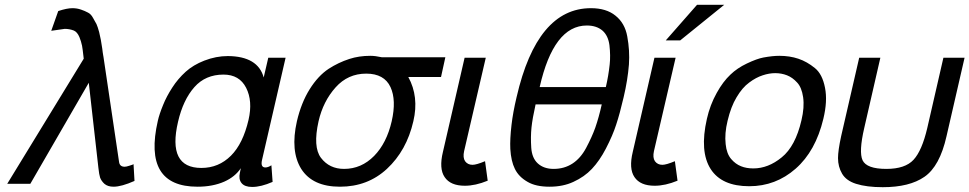

<svg xmlns="http://www.w3.org/2000/svg" viewBox="-20 -764 4029 798"><path d="M328 -520Q323 -565 321 -574Q317 -593 310 -610Q301 -631 287 -637Q269 -644 249 -644L193 -636L222 -718Q258 -730 281 -730Q300 -730 317 -724Q332 -719 345 -712Q358 -706 367 -689Q370 -684 374.5 -675.5Q379 -667 381 -664Q386 -653 392 -631Q395 -619 399 -599Q400 -595 405 -562Q406 -554 407 -546Q408 -538 409 -533.5Q410 -529 410 -528L475 -90Q478 -71 498 -71Q505 -71 517 -75Q534 -80 535 -82L539 -12Q485 12 452 12Q428 12 414 0Q401 -12 396 -26Q392 -38 389 -66L349 -420L106 0H10Z M1013 -266Q1031 -344 1003 -399Q975 -454 909 -454Q834 -454 788 -402Q741 -349 720 -258Q675 -66 817 -66Q889 -66 940 -117Q990 -167 1013 -266ZM636 -262Q642 -289 658 -328Q672 -363 696 -400Q719 -436 752 -466Q783 -494 829 -512Q878 -531 927 -531Q1052 -530 1076 -442L1095 -524H1167L1069 -99Q1062 -68 1083 -68Q1094 -68 1108 -77L1113 -8Q1065 13 1028 13Q997 13 984 -3Q971 -19 977 -46L981 -65Q957 -29 912 -9Q864 12 801 12Q573 12 636 -262Z M1304 -260Q1280 -153 1314 -108Q1349 -62 1410 -62Q1482 -62 1535 -116Q1587 -169 1608 -260Q1628 -348 1603 -402Q1577 -458 1502 -458Q1426 -458 1375 -401Q1323 -343 1304 -260ZM1214 -260Q1232 -337 1267 -393Q1302 -449 1346 -478Q1386 -504 1432 -519Q1472 -532 1519 -532Q1540 -532 1567 -526H1831L1813 -444H1677Q1722 -362 1698 -260Q1670 -138 1588 -62Q1508 12 1393 12Q1279 12 1232 -62Q1186 -136 1214 -260Z M1909 -136Q1903 -109 1913 -94Q1924 -79 1944 -79Q1960 -79 1996 -94L2007 -13Q1956 8 1912 8Q1852 8 1828 -28Q1804 -63 1821 -133L1911 -524H1999Z M2481 -330H2206Q2193 -272 2189 -234Q2185 -195 2188 -150Q2191 -107 2215 -85Q2240 -62 2281 -62Q2325 -62 2359 -84Q2393 -106 2416 -149Q2440 -194 2454 -233Q2469 -276 2481 -330ZM2419 -658Q2281 -658 2223 -402H2498Q2509 -449 2514 -496Q2518 -532 2513 -576Q2508 -615 2485 -636Q2460 -658 2419 -658ZM2572 -360Q2556 -291 2541 -246Q2527 -202 2498 -146Q2472 -96 2440 -62Q2409 -29 2363 -8Q2320 12 2264 12Q2207 12 2173 -8Q2136 -29 2120 -62Q2104 -94 2101 -145Q2099 -185 2106 -245Q2112 -297 2127 -360Q2212 -730 2436 -730Q2500 -730 2538 -699Q2577 -668 2587 -613Q2598 -554 2594 -496Q2589 -432 2572 -360Z M2877 -744H2990L2807 -596H2747ZM2698 -136Q2692 -109 2702 -94Q2713 -79 2733 -79Q2749 -79 2785 -94L2796 -13Q2745 8 2701 8Q2641 8 2617 -28Q2593 -63 2610 -133L2700 -524H2788Z M3111 -64Q3173 -64 3229 -110Q3286 -156 3311 -264Q3324 -318 3318 -360Q3312 -401 3293 -421Q3274 -442 3251 -451Q3228 -460 3202 -460Q3177 -460 3150 -451Q3122 -442 3094 -421Q3065 -400 3041 -359Q3018 -321 3004 -262Q2991 -209 2996 -165Q3000 -125 3019 -103Q3037 -82 3060 -73Q3082 -64 3111 -64ZM2918 -270Q2931 -328 2959 -378Q2985 -425 3016 -454Q3044 -481 3084 -500Q3126 -520 3153 -525Q3191 -532 3219 -532Q3262 -532 3298 -520Q3334 -508 3367 -481Q3398 -456 3409 -399Q3420 -344 3402 -270Q3370 -136 3287 -63Q3204 10 3094 10Q2980 10 2934 -61Q2887 -134 2918 -270Z M3572 -232Q3549 -133 3565 -98Q3582 -62 3664 -62Q3742 -62 3777 -100Q3812 -138 3834 -232L3901 -524H3989L3914 -198Q3886 -73 3822 -29Q3760 14 3649 14Q3582 14 3538 0Q3497 -13 3480 -42Q3463 -71 3463 -107Q3463 -138 3476 -198L3551 -524H3639Z"/></svg>

Font: Miedinger
Style: Italic
Weight: 400
Italic angle: -13°
Version: Version 001.000